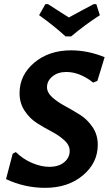

<svg xmlns="http://www.w3.org/2000/svg" viewBox="-20 -894 525 923"><path d="M443 -874 460 -821Q390 -776 322 -719H295Q242 -768 168 -821L198 -874H211Q223 -866 257.5 -844Q292 -822 311 -810Q332 -822 373.5 -844Q415 -866 430 -874ZM321 -652Q403 -652 483 -619L448 -505L428 -497Q363 -548 299 -548Q258 -548 232 -526.5Q206 -505 206 -475Q206 -449 231 -426.5Q256 -404 292 -384.5Q328 -365 364 -342.5Q400 -320 425 -283Q450 -246 450 -198Q450 -111 378.5 -51Q307 9 197 9Q98 9 9 -33L41 -155L56 -163Q92 -128 135.5 -110Q179 -92 217 -92Q262 -92 288.5 -114Q315 -136 315 -168Q315 -196 290 -219Q265 -242 230 -260.5Q195 -279 159.5 -301Q124 -323 99 -360.5Q74 -398 74 -446Q74 -533 144.5 -592.5Q215 -652 321 -652Z"/></svg>

Font: Alegreya Sans
Style: Bold Italic
Weight: 700
Italic angle: -7°
Designer: Juan Pablo del Peral
Foundry: Huerta Tipografica
Version: Version 2.007